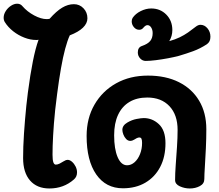

<svg xmlns="http://www.w3.org/2000/svg" viewBox="-27 -1023 1207 1056"><path d="M244.7 13.6Q176.3 13.6 138.2 -30.3Q100.1 -74.1 100.1 -153.7Q100.1 -182.1 101.2 -216.4Q102.3 -250.7 104.9 -288.3Q107.6 -326 110.7 -364.9Q113.8 -403.9 117.8 -441.6Q121.8 -479.3 126.3 -513.7Q139.2 -612.7 153.8 -685.7Q168.3 -758.7 185.1 -804.4Q182.1 -803.8 179.3 -803.4Q176.4 -803.1 172.4 -803.1Q140.1 -803.1 106.8 -816.1Q73.4 -829 45.3 -851.2Q17.2 -873.4 -0.3 -901.2Q-6.9 -911.6 -6.9 -925.4Q-6.9 -944.4 4.7 -962.3Q16.2 -980.2 33.5 -991.4Q50.8 -1002.6 67.6 -1002.6Q85.6 -1002.6 96.4 -989.1Q122.8 -958.7 160.8 -938.3Q198.9 -917.9 229.6 -917.9Q234 -917.9 237.7 -918.3Q241.3 -918.8 245.9 -919.7Q283.2 -961.9 315 -980.9Q346.8 -1000 379.4 -1000Q410.7 -1000 432.2 -977.4Q453.8 -954.9 453.8 -922.4Q453.8 -894.7 429.3 -870.9Q404.9 -847.1 356.8 -828.6Q343.8 -800.4 331.5 -754.8Q319.2 -709.2 308.3 -646.8Q297.3 -584.4 287.1 -505.4Q280.8 -459 276.5 -418.5Q272.2 -378 269.5 -342.5Q266.8 -307 265.1 -276.4Q263.3 -245.9 262.6 -219.7Q261.9 -193.6 261.9 -171.7Q261.9 -143.3 266.4 -130.4Q270.9 -117.6 279.9 -117.6Q289.7 -117.6 301.3 -123.4Q313 -129.2 324 -136.4Q330.8 -140.7 335.6 -142.3Q340.4 -143.9 344.4 -143.9Q357.1 -143.9 369.3 -133.1Q381.4 -122.3 389.1 -106.7Q396.7 -91.1 396.7 -74.9Q396.7 -50.8 379.7 -36.1Q350.9 -10.9 317.3 1.3Q283.7 13.6 244.7 13.6Z M1016.8 13.6Q988.3 13.6 962.2 1.8Q936 -10 936 -32.8Q936 -68.3 939.5 -116.2Q943 -164 946.4 -214.5Q949.8 -265 949.8 -308.4Q949.8 -391.4 905 -439Q860.2 -486.6 783.1 -486.6Q725.3 -486.6 684.7 -462.1Q644 -437.7 622.4 -391.4Q600.8 -345.2 600.8 -278.8Q600.8 -203.4 620 -158.7Q639.2 -114 672 -114Q694.4 -114 713.3 -130.8Q732.2 -147.6 743.3 -175.8Q754.4 -204 754.4 -237Q754.4 -252.2 751.2 -259.6Q748 -266.9 739.4 -266.9Q733.3 -266.9 725.2 -263.2Q717.1 -259.4 710.3 -254.6Q704 -251 699.4 -249.5Q694.9 -248 690.1 -248Q676.7 -248 666.8 -258.5Q656.9 -269 651.4 -283.4Q646 -297.9 646 -308.8Q646 -333.1 673.4 -349.1Q698.6 -363.9 724.2 -368.7Q749.8 -373.6 763.7 -373.6Q810.8 -373.6 846.9 -340Q883.1 -306.4 883.1 -235.2Q883.1 -160.7 854.2 -105.1Q825.3 -49.4 772.6 -18.4Q719.8 12.6 648.9 12.6Q555.4 12.6 502.4 -63.5Q449.4 -139.6 449.4 -275.1Q449.4 -372.9 492.7 -447.6Q535.9 -522.3 611.8 -564.8Q687.8 -607.2 786.7 -607.2Q884.7 -607.2 956.8 -571.2Q1028.9 -535.1 1068.3 -469Q1107.8 -402.9 1107.8 -312.4Q1107.8 -261.9 1105.3 -207.3Q1102.8 -152.8 1099.8 -107.1Q1096.8 -61.4 1096.8 -38.1Q1096.8 -12.8 1072.3 0.4Q1047.8 13.6 1016.8 13.6Z M774.2 -687.9Q756.8 -687.9 743.9 -701.7Q731 -715.4 731 -734.7Q731 -762.9 754 -770.2Q786.1 -781.4 799.3 -797.8Q812.6 -814.2 812.6 -840.8Q812.6 -859.1 804.4 -871.9Q796.2 -884.7 783.9 -884.7Q773.9 -884.7 762.6 -871.7Q753.4 -859.2 738.8 -859.2Q721.6 -859.2 709.5 -873.5Q697.4 -887.8 697.4 -905.4Q697.4 -915.4 702.4 -924.6Q718 -947.6 746.9 -962Q775.8 -976.4 804.8 -976.4Q854.4 -976.4 887.7 -942.7Q920.9 -909 920.9 -857.3Q920.9 -824.6 904 -796.8Q936.7 -805.8 961.4 -817.8Q986.1 -829.8 1007 -844.3Q1027.9 -858.9 1048.7 -875.4Q1062.8 -886.6 1075.3 -886.6Q1097.9 -886.6 1114.1 -867.2Q1130.3 -847.8 1130.3 -821.4Q1130.3 -806.8 1125.7 -797Q1121 -787.2 1111.1 -779.9Q1074 -755.7 1035.9 -741.7Q997.9 -727.8 956.6 -715.7Q931.1 -708.9 896.9 -702.5Q862.7 -696.1 829.7 -692Q796.8 -687.9 774.2 -687.9Z"/></svg>

Font: Playpen Sans Thai
Style: Regular
Weight: 400
Designer: Sirin Gunkloy, Laura Meseguer, Veronika Burian, José Scaglione
Foundry: TypeTogether
Version: Version 2.000